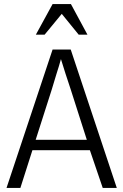

<svg xmlns="http://www.w3.org/2000/svg" viewBox="-20 -922 605 942"><path d="M238 -902H328L409 -752H366L283 -854L199 -752H156ZM257 -559Q239 -502 234 -483L155 -236H406L327 -483Q300 -563 279 -632Q270 -599 257 -559ZM12 0 238 -679H327L553 0H484L421 -185H139L80 0Z"/></svg>

Font: Pavanam
Style: Regular
Weight: 400
Designer: Tharique Azeez
Foundry: Tharique Azeez
Version: Version 1.86; ttfautohint (v1.3) -l 8 -r 50 -G 200 -x 14 -D 